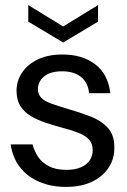

<svg xmlns="http://www.w3.org/2000/svg" viewBox="-20 -722 497 754"><path d="M239 12Q180 12 133 -8.5Q86 -29 57.5 -66.5Q29 -104 22 -155H108Q114 -130 129 -107Q144 -84 171.5 -69.5Q199 -55 240 -55Q276 -55 299 -65.5Q322 -76 333 -93.5Q344 -111 344 -131Q344 -158 329.5 -174Q315 -190 286.5 -201Q258 -212 219 -222Q189 -230 158 -240.5Q127 -251 101.5 -266Q76 -281 60.5 -305Q45 -329 45 -365Q45 -405 67 -437.5Q89 -470 129.5 -489Q170 -508 225 -508Q304 -508 354.5 -469Q405 -430 413 -356H330Q326 -397 298.5 -419.5Q271 -442 224 -442Q178 -442 153.5 -422Q129 -402 129 -372Q129 -352 141.5 -338.5Q154 -325 180.5 -315.5Q207 -306 247 -294Q293 -281 334.5 -265Q376 -249 402.5 -221Q429 -193 429 -144Q430 -99 406.5 -63.5Q383 -28 340.5 -8Q298 12 239 12ZM228 -555 91 -637V-702L228 -618L365 -702V-637Z"/></svg>

Font: DM Sans 36pt
Style: Regular
Weight: 400
Designer: Colophon Foundry, Jonny Pinhorn
Foundry: Colophon Foundry
Version: Version 4.004;gftools[0.9.30]